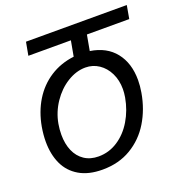

<svg xmlns="http://www.w3.org/2000/svg" viewBox="-132 -839 912 963"><g transform="rotate(-20 324.5 -358.0)"><path d="M32.5 -219.5Q32.5 -256 39.5 -297Q53 -372.5 89.2 -431.8Q125.5 -491 182 -527.5Q238.5 -564 310 -572.5L325 -654.5H98L111 -725H649L636.5 -654.5H410.5L395.5 -571.5Q481.5 -558.5 527.5 -500.5Q573.5 -442.5 573.5 -352.5Q573.5 -321 567.5 -286.5Q553 -202.5 512.5 -135.8Q472 -69 406.2 -29.8Q340.5 9.5 253.5 9.5Q179 9.5 129.5 -19.8Q80 -49 56.2 -100.5Q32.5 -152 32.5 -219.5ZM482.5 -292Q486.5 -316 486.5 -335.5Q486.5 -383 468 -420.8Q449.5 -458.5 417.5 -480Q385.5 -501.5 346 -501.5Q297 -501.5 249.2 -472Q201.5 -442.5 167.5 -392Q133.5 -341.5 123 -282.5Q118 -254 118 -225.5Q118 -176.5 134.2 -139Q150.5 -101.5 182 -80.5Q213.5 -59.5 257.5 -59.5Q313 -59.5 360.2 -90.2Q407.5 -121 439.2 -174.2Q471 -227.5 482.5 -292Z"/></g></svg>

Font: JuliaMono Light
Style: Italic
Weight: 300
Italic angle: -9°
Monospace: yes
Designer: cormullion
Foundry: corm
Version: Version 0.054; ttfautohint (v1.8.4)